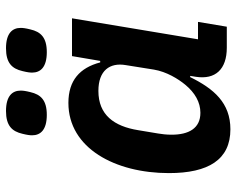

<svg xmlns="http://www.w3.org/2000/svg" viewBox="-94 -682 788 640"><g transform="rotate(-90 300.0 -362.0)"><path d="M189 12C277 12 324 -43 363 -122H367L364 -103C354 -38 389 0 461 0H531L547 -96H489L559 -516H433L417 -422H412C394 -490 352 -528 277 -528C126 -528 43 -372 43 -193C43 -61 88 12 189 12ZM244 -88C192 -88 171 -127 171 -184C171 -202 173 -217 175 -229L186 -295C199 -376 237 -428 317 -428C385 -428 412 -390 403 -337L388 -243C381 -201 357 -162 338 -139C311 -106 279 -88 244 -88ZM237 -600C286 -600 305 -620 313 -655C317 -671 318 -680 318 -687C318 -715 300 -736 250 -736C201 -736 182 -716 174 -681C170 -665 169 -656 169 -649C169 -621 187 -600 237 -600ZM446 -600C495 -600 514 -620 522 -655C526 -671 527 -680 527 -687C527 -715 509 -736 459 -736C410 -736 391 -716 383 -681C379 -665 378 -656 378 -649C378 -621 396 -600 446 -600Z"/></g></svg>

Font: IBM Plex Mono SmBld
Style: Italic
Weight: 600
Italic angle: -9.5°
Monospace: yes
Designer: Mike Abbink, Paul van der Laan, Pieter van Rosmalen
Foundry: Bold Monday
Version: Version 2.004